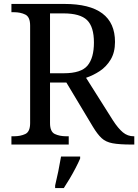

<svg xmlns="http://www.w3.org/2000/svg" viewBox="-20 -734 702 975"><path d="M38 0V-42H51Q84 -42 108.5 -53.5Q133 -65 133 -109V-604Q133 -648 108.5 -660Q84 -672 51 -672H38V-714H307Q564 -714 564 -521Q564 -468 542 -431.5Q520 -395 486.5 -373Q453 -351 417 -339L554 -122Q580 -82 604 -62Q628 -42 659 -42H662V0H648Q586 0 551.5 -6.5Q517 -13 496 -32.5Q475 -52 452 -90L317 -315H234V-109Q234 -65 258.5 -53.5Q283 -42 316 -42H329V0ZM304 -362Q392 -362 424.5 -401Q457 -440 457 -518Q457 -598 422 -632Q387 -666 302 -666H234V-362ZM260 208Q268 175 276 136Q284 97 290 61H387V71Q378 92 364 119Q350 146 334 173Q318 200 304 221H260Z"/></svg>

Font: Noto Serif Khitan Small Script
Style: Regular
Weight: 400
Designer: LIU Zhao, ZHANG Congyu, Kushim JIANG
Foundry: Guyu Beijing Co. Ltd.
Version: Version 1.000; ttfautohint (v1.8.4.7-5d5b)